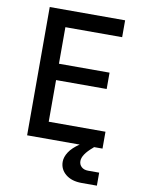

<svg xmlns="http://www.w3.org/2000/svg" viewBox="-100 -798 800 1076"><g transform="rotate(10 300.0 -260.0)"><path d="M94 0V-730H523V-634H200V-426H488V-333H200V-96H523V0H475L470 5Q413 53 413 90Q413 110 427 123Q441 136 465 136H528V210H441Q384 210 350 182Q316 154 316 111Q316 84 334.5 55.5Q353 27 393 0Z"/></g></svg>

Font: JetBrains Mono NL SemiBold
Style: Regular
Weight: 600
Designer: Philipp Nurullin, Konstantin Bulenkov
Foundry: JetBrains
Version: Version 2.304; ttfautohint (v1.8.4.7-5d5b)